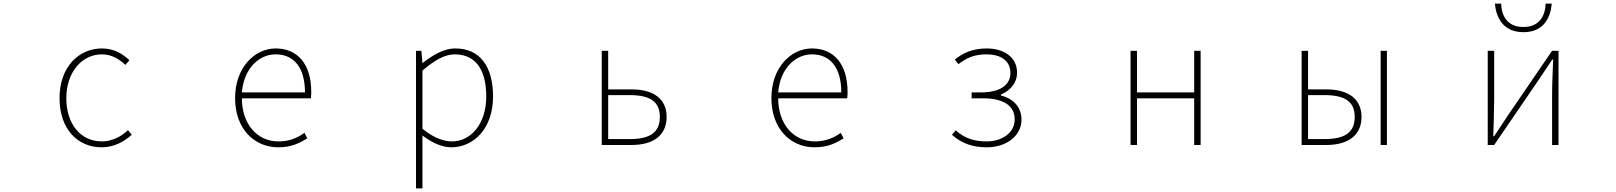

<svg xmlns="http://www.w3.org/2000/svg" viewBox="-20 -811 9040 1074"><path d="M549 13C617 13 673 -18 717 -57L696 -83C659 -48 608 -20 550 -20C430 -20 351 -118 351 -262C351 -407 438 -507 550 -507C604 -507 646 -481 681 -448L704 -474C669 -507 622 -540 550 -540C423 -540 313 -439 313 -262C313 -88 415 13 549 13Z M1536 13C1614 13 1659 -13 1699 -37L1683 -68C1643 -39 1598 -20 1538 -20C1414 -20 1333 -122 1333 -261H1719C1721 -275 1721 -286 1721 -297C1721 -453 1644 -540 1522 -540C1405 -540 1295 -434 1295 -262C1295 -90 1403 13 1536 13ZM1333 -294C1344 -427 1428 -507 1522 -507C1621 -507 1686 -437 1686 -294Z M2307 243H2343V46V-53C2399 -11 2454 13 2504 13C2630 13 2738 -92 2738 -271C2738 -434 2669 -540 2526 -540C2460 -540 2397 -500 2345 -459H2343L2337 -527H2307ZM2507 -20C2465 -20 2405 -39 2343 -91V-416C2410 -474 2469 -507 2523 -507C2652 -507 2700 -405 2700 -271C2700 -124 2619 -20 2507 -20Z M3346 0H3513C3636 0 3709 -55 3709 -157C3709 -258 3636 -311 3513 -311H3382V-527H3346ZM3382 -33V-279H3502C3616 -279 3671 -243 3671 -157C3671 -70 3616 -33 3502 -33Z M4536 13C4614 13 4659 -13 4699 -37L4683 -68C4643 -39 4598 -20 4538 -20C4414 -20 4333 -122 4333 -261H4719C4721 -275 4721 -286 4721 -297C4721 -453 4644 -540 4522 -540C4405 -540 4295 -434 4295 -262C4295 -90 4403 13 4536 13ZM4333 -294C4344 -427 4428 -507 4522 -507C4621 -507 4686 -437 4686 -294Z M5500 13C5609 13 5694 -51 5694 -141C5694 -220 5639 -262 5579 -277V-282C5633 -306 5669 -347 5669 -405C5669 -494 5592 -540 5499 -540C5418 -540 5365 -513 5321 -478L5341 -452C5385 -485 5426 -507 5499 -507C5574 -507 5632 -474 5632 -403C5632 -337 5577 -294 5465 -294H5415V-261H5480C5591 -261 5656 -221 5656 -143C5656 -67 5584 -20 5499 -20C5433 -20 5378 -35 5326 -82L5305 -57C5362 -6 5426 13 5500 13Z M6304 0H6340V-261H6660V0H6696V-527H6660V-294H6340V-527H6304Z M7261 0H7399C7522 0 7596 -55 7596 -157C7596 -258 7522 -311 7399 -311H7297V-527H7261ZM7297 -33V-279H7388C7503 -279 7558 -243 7558 -157C7558 -70 7503 -33 7388 -33ZM7703 0H7738V-527H7703Z M8302 0H8338L8586 -363C8608 -396 8641 -445 8663 -478H8668C8665 -407 8662 -336 8662 -277V0H8698V-527H8662L8414 -164C8392 -131 8360 -82 8338 -49H8333C8335 -120 8338 -191 8338 -249V-527H8302ZM8502 -631C8623 -631 8655 -724 8660 -791H8626C8624 -727 8594 -660 8502 -660C8408 -660 8379 -727 8377 -791H8342C8348 -724 8380 -631 8502 -631Z"/></svg>

Font: Harano Aji Gothic ExtraLight
Style: Regular
Weight: 250
Foundry: Masamichi Hosoda
Version: HaranoAjiGothic-ExtraLight version 20230610;ttx 4.39.4